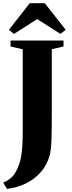

<svg xmlns="http://www.w3.org/2000/svg" viewBox="-45 -999 453 1212"><path d="M-25 154Q-1 144 17.8 129.5Q36.5 115 51 91.8Q65.5 68.5 77.5 33Q84.5 13 89 -14.5Q93.5 -42 96 -80.2Q98.5 -118.5 98.5 -171V-688L21.5 -705.5V-743H356V-705.5L282 -688.5V-275Q282 -180.5 279.8 -115Q277.5 -49.5 267.5 -14.5Q252 40.5 215.2 84.2Q178.5 128 123.8 156.2Q69 184.5 -0.5 193.5ZM43.5 -785 11 -810.5 143 -979H237.5L369.5 -811L336.5 -785L190 -878.5Z"/></svg>

Font: Merriweather 96pt Black
Style: Regular
Weight: 900
Version: Version 2.100